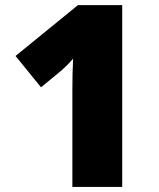

<svg xmlns="http://www.w3.org/2000/svg" viewBox="-20 -734 626 754"><path d="M460 0H264.2V-377.9Q264.2 -446.8 267.1 -503.9Q249 -481.9 222.2 -458L141.1 -391.1L41 -514.2L286.1 -713.9H460Z"/></svg>

Font: OpenSans-ExtraBold
Style: Regular
Weight: 800
Foundry: Ascender Corporation
Version: Version 1.10